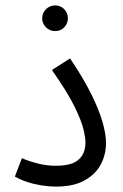

<svg xmlns="http://www.w3.org/2000/svg" viewBox="-20 -685 453 710"><path d="M35 -32 61 -100Q89 -88 121.5 -80Q154 -72 186 -72Q224 -72 247.5 -81Q271 -90 283.5 -109.5Q296 -129 296 -159Q296 -176 288.5 -207.5Q281 -239 255 -292Q229 -345 172 -426L239 -469Q287 -398 316 -340Q345 -282 358.5 -236Q372 -190 372 -156Q372 -114 353 -77.5Q334 -41 293 -18Q252 5 188 5Q161 5 133 0.5Q105 -4 79.5 -12.5Q54 -21 35 -32ZM184 -570Q164 -570 150 -584Q136 -598 136 -617Q136 -637 150 -651Q164 -665 184 -665Q204 -665 217.5 -651Q231 -637 231 -617Q231 -598 217.5 -584Q204 -570 184 -570Z"/></svg>

Font: Noto Sans Arabic Condensed
Style: Regular
Weight: 400
Width: 3
Designer: Monotype Design Team, Nadine Chahine, Nizar Qandah and Khaled Hosny
Foundry: Monotype Imaging Inc.
Version: Version 2.012